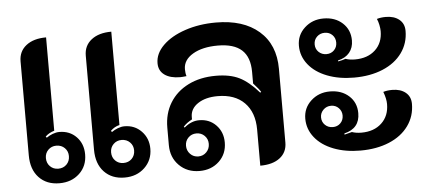

<svg xmlns="http://www.w3.org/2000/svg" viewBox="-45 -687 1766 789"><g transform="rotate(-5 838.5 -292.0)"><path d="M55 -116V-504Q55 -545 85.5 -569Q116 -593 168 -593V-208Q145 -201 131 -187L135 -182Q146 -190 160.5 -195.5Q175 -201 188 -201Q231 -201 258.5 -172.5Q286 -144 286 -100Q286 -52 253.5 -21.5Q221 9 171 9Q118 9 86.5 -24.5Q55 -58 55 -116ZM324 -116V-504Q324 -545 354.5 -569Q385 -593 437 -593V-208Q416 -203 400 -187L404 -182Q415 -190 429.5 -195.5Q444 -201 457 -201Q499 -201 527 -172Q555 -143 555 -100Q555 -53 522.5 -22Q490 9 440 9Q387 9 355.5 -24.5Q324 -58 324 -116ZM219 -99Q219 -119 205.5 -132.5Q192 -146 171 -146Q151 -146 137.5 -132.5Q124 -119 124 -99Q124 -78 137.5 -64.5Q151 -51 171 -51Q192 -51 205.5 -64.5Q219 -78 219 -99ZM488 -99Q488 -119 474.5 -132.5Q461 -146 440 -146Q420 -146 406.5 -132.5Q393 -119 393 -99Q393 -78 406.5 -64.5Q420 -51 440 -51Q461 -51 474.5 -64.5Q488 -78 488 -99Z M632 -108V-180Q632 -238 659 -282Q686 -326 735 -350.5Q784 -375 849 -375Q907 -375 945.5 -356Q984 -337 1025 -290L1029 -293Q1022 -305 999 -330V-378Q999 -439 966.5 -468.5Q934 -498 868 -498Q804 -498 764.5 -474.5Q725 -451 725 -413Q725 -396 729 -384Q711 -382 703 -382Q662 -382 638.5 -399Q615 -416 615 -447Q615 -487 649 -520.5Q683 -554 741 -573.5Q799 -593 868 -593Q981 -593 1045.5 -537Q1110 -481 1110 -381V-77Q1110 -37 1080.5 -14Q1051 9 999 9V-140Q999 -211 959.5 -251Q920 -291 849 -291Q799 -291 767.5 -270Q736 -249 736 -215V-205Q713 -193 700 -178L703 -174Q732 -199 765 -199Q807 -199 834.5 -170.5Q862 -142 862 -99Q862 -52 830 -21.5Q798 9 749 9Q698 9 665 -24Q632 -57 632 -108ZM796 -99Q796 -119 782.5 -132.5Q769 -146 749 -146Q729 -146 715.5 -132.5Q702 -119 702 -99Q702 -79 715.5 -65Q729 -51 749 -51Q769 -51 782.5 -65Q796 -79 796 -99Z M1200 -468Q1200 -512 1232 -541.5Q1264 -571 1310 -571Q1358 -571 1388.5 -543Q1419 -515 1419 -471Q1419 -441 1402.5 -421Q1386 -401 1355 -394V-390Q1373 -393 1386 -398Q1403 -392 1425 -392Q1477 -392 1508.5 -421Q1540 -450 1540 -499Q1540 -510 1537 -524.5Q1534 -539 1529 -550Q1545 -555 1566 -555Q1600 -555 1621 -538Q1642 -521 1642 -491Q1642 -440 1613.5 -400.5Q1585 -361 1533.5 -339.5Q1482 -318 1415 -318Q1353 -318 1304 -337Q1255 -356 1227.5 -390.5Q1200 -425 1200 -468ZM1354 -468Q1354 -487 1341.5 -499.5Q1329 -512 1310 -512Q1291 -512 1278 -499.5Q1265 -487 1265 -468Q1265 -449 1278 -436.5Q1291 -424 1310 -424Q1329 -424 1341.5 -436.5Q1354 -449 1354 -468ZM1200 -167Q1200 -211 1232 -240.5Q1264 -270 1310 -270Q1358 -270 1388.5 -242.5Q1419 -215 1419 -171Q1419 -108 1355 -93V-88L1386 -96Q1403 -90 1425 -90Q1477 -90 1508.5 -119.5Q1540 -149 1540 -198Q1540 -220 1529 -249Q1545 -254 1566 -254Q1600 -254 1621 -237Q1642 -220 1642 -190Q1642 -139 1613.5 -99.5Q1585 -60 1533.5 -38.5Q1482 -17 1415 -17Q1353 -17 1304 -36Q1255 -55 1227.5 -89.5Q1200 -124 1200 -167ZM1354 -167Q1354 -185 1341.5 -198Q1329 -211 1310 -211Q1291 -211 1278 -198Q1265 -185 1265 -167Q1265 -148 1278 -135.5Q1291 -123 1310 -123Q1329 -123 1341.5 -135.5Q1354 -148 1354 -167Z"/></g></svg>

Font: K2D SemiBold
Style: Regular
Weight: 600
Designer: Katatrad Aksorn Co.,Ltd.
Foundry: Cadson Demak Co.,Ltd.
Version: Version 1.000; ttfautohint (v1.6)